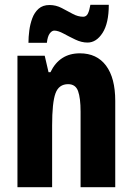

<svg xmlns="http://www.w3.org/2000/svg" viewBox="-20 -783 554 803"><path d="M314 -560Q385 -560 423.5 -508.5Q462 -457 462 -361V0H317V-316Q317 -373 306.5 -402Q296 -431 265 -431Q226 -431 212 -392.5Q198 -354 198 -258V0H53V-550H167L183 -481H191Q229 -560 314 -560ZM99 -604Q99 -628 102.5 -655Q106 -682 115 -706.5Q124 -731 141.5 -746.5Q159 -762 187 -762Q214 -762 238 -749.5Q262 -737 284 -725Q306 -713 328 -713Q341 -713 347.5 -726Q354 -739 358 -763H435Q435 -686 409 -645.5Q383 -605 346 -605Q321 -605 295 -617.5Q269 -630 246 -642.5Q223 -655 207 -655Q197 -655 188 -643Q179 -631 176 -604Z"/></svg>

Font: Noto Sans Lao ExtraCondensed ExtraBold
Style: Regular
Weight: 800
Width: 2
Designer: Monotype Design Team
Foundry: Monotype Imaging Inc.
Version: Version 2.003; ttfautohint (v1.8.4.7-5d5b)